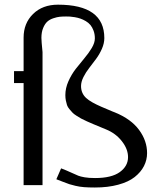

<svg xmlns="http://www.w3.org/2000/svg" viewBox="-20 -812 707 842"><path d="M41.5 -500H83.5V-647Q83.5 -710 125 -750.7Q166.5 -791.5 234.4 -791.5Q437.5 -791.5 437.5 -645Q437.5 -622.1 427 -598.1Q416.5 -574.2 401.6 -554Q386.7 -533.7 371.6 -514.4Q356.4 -495.1 345.9 -474.1Q335.4 -453.1 335.4 -434.6Q335.4 -418.5 341.1 -405.5Q346.7 -392.6 357.4 -382.6Q368.2 -372.6 385.3 -363Q402.3 -353.5 423.6 -344.2Q444.8 -335 473.1 -323.2Q480.5 -320.3 484.4 -318.8Q554.7 -290 589.8 -242.4Q625 -194.8 625 -140.6Q625 -110.4 611.3 -83.7Q597.7 -57.1 570.6 -35.6Q543.5 -14.2 498.5 -2Q453.6 10.3 396 10.3Q369.1 10.3 349.1 8.8Q329.1 7.3 311 2.9Q293 -1.5 284.4 -4.2Q275.9 -6.8 255.6 -14.9Q235.4 -22.9 227.1 -25.9L248 -73.7Q270 -65.4 291.7 -55.4Q313.5 -45.4 323.2 -41.5Q333 -37.6 351.3 -34.4Q369.6 -31.2 397 -31.2Q469.2 -31.2 505.4 -57.4Q541.5 -83.5 541.5 -123Q541.5 -158.2 514.6 -192.6Q487.8 -227.1 444.8 -244.6Q437 -248 422.4 -253.9Q399.9 -263.2 389.4 -267.6Q378.9 -272 361.3 -279.8Q343.8 -287.6 335.7 -292.2Q327.6 -296.9 315.2 -304.7Q302.7 -312.5 297.4 -318.6Q292 -324.7 284.4 -333.5Q276.9 -342.3 273.9 -351.1Q271 -359.9 268.8 -371.1Q266.6 -382.3 266.6 -395Q266.6 -425.3 280 -455.6Q293.5 -485.8 312.3 -510Q331.1 -534.2 350.1 -556.6Q369.1 -579.1 382.6 -601.8Q396 -624.5 396 -643.6Q396 -662.1 390.4 -677.2Q384.8 -692.4 376.5 -702.4Q368.2 -712.4 356 -719.5Q343.8 -726.6 332.5 -730.5Q321.3 -734.4 308.1 -736.6Q294.9 -738.8 286.6 -739.3Q278.3 -739.7 270 -739.7Q254.4 -739.7 242.2 -738.5Q230 -737.3 213.9 -731.9Q197.8 -726.6 187.3 -717Q176.8 -707.5 169.2 -689.2Q161.6 -670.9 161.6 -646Q161.6 -632.3 166.5 -583.5V0H83.5V-447.8H41.5Z"/></svg>

Font: Resagnicto
Style: Regular
Weight: 500
Version: Version 0.9991